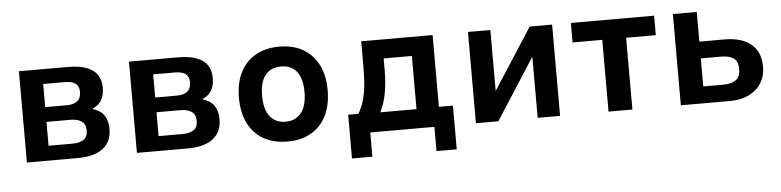

<svg xmlns="http://www.w3.org/2000/svg" viewBox="-42 -714 4272 1050"><g transform="rotate(-5 2094.0 -189.0)"><path d="M81 0V-501H350Q413 -501 453 -485.5Q493 -470 511.5 -441.5Q530 -413 530 -371Q530 -332 515 -305Q500 -278 466 -263L467 -259Q497 -250 514 -234Q531 -218 539 -195Q547 -172 547 -143Q547 -74 499 -37Q451 0 359 0ZM207 -81H337Q378 -81 400 -96Q422 -111 422 -146Q422 -181 399.5 -196.5Q377 -212 338 -212H207ZM207 -293H326Q364 -293 384 -309.5Q404 -326 404 -359Q404 -391 384.5 -405.5Q365 -420 326 -420H207Z M685 0V-501H954Q1017 -501 1057 -485.5Q1097 -470 1115.5 -441.5Q1134 -413 1134 -371Q1134 -332 1119 -305Q1104 -278 1070 -263L1071 -259Q1101 -250 1118 -234Q1135 -218 1143 -195Q1151 -172 1151 -143Q1151 -74 1103 -37Q1055 0 963 0ZM811 -81H941Q982 -81 1004 -96Q1026 -111 1026 -146Q1026 -181 1003.5 -196.5Q981 -212 942 -212H811ZM811 -293H930Q968 -293 988 -309.5Q1008 -326 1008 -359Q1008 -391 988.5 -405.5Q969 -420 930 -420H811Z M1511 10Q1435 10 1380 -21.5Q1325 -53 1296 -111.5Q1267 -170 1267 -251Q1267 -332 1296 -390Q1325 -448 1380 -479.5Q1435 -511 1510 -511Q1587 -511 1641 -479.5Q1695 -448 1724.5 -390Q1754 -332 1754 -251Q1754 -170 1725 -111.5Q1696 -53 1641.5 -21.5Q1587 10 1511 10ZM1510 -99Q1566 -99 1596.5 -138Q1627 -177 1627 -252Q1627 -326 1597 -364Q1567 -402 1511 -402Q1454 -402 1424 -364Q1394 -326 1394 -252Q1394 -177 1424.5 -138Q1455 -99 1510 -99Z M1854 133V-107H1910Q1929 -139 1939.5 -174Q1950 -209 1955 -253.5Q1960 -298 1960 -358V-501H2352V-107H2429V133H2318V0H1966V133ZM2030 -105H2229V-397H2074V-330Q2074 -264 2063.5 -206.5Q2053 -149 2030 -105Z M2546 0V-501H2669V-154H2661L2885 -501H3008V0H2885V-348H2893L2669 0Z M3274 0V-394H3111V-501H3568V-394H3405V0Z M3671 0V-501H3802V-338H3940Q4035 -338 4086 -295Q4137 -252 4137 -172Q4137 -120 4113 -81.5Q4089 -43 4045 -21.5Q4001 0 3941 0ZM3802 -92H3912Q3957 -92 3981.5 -110Q4006 -128 4006 -170Q4006 -213 3981.5 -229.5Q3957 -246 3913 -246H3802Z"/></g></svg>

Font: Nunito Sans 7pt SemiCondensed
Style: Bold
Weight: 700
Width: 4
Designer: Vernon Adams
Foundry: Vernon Adams
Version: Version 3.101;gftools[0.9.27]